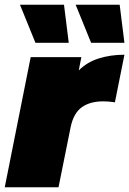

<svg xmlns="http://www.w3.org/2000/svg" viewBox="-25 -787 543 807"><path d="M-5 0 104 -547H317L306 -491Q341 -526 390.5 -541.5Q440 -557 498 -557L458 -357Q433 -361 409 -361Q353 -361 318.5 -336Q284 -311 272 -253L221 0ZM124 -607 59 -767H244L264 -607ZM358 -607 293 -767H478L498 -607Z"/></svg>

Font: Montserrat Black
Style: Italic
Weight: 900
Italic angle: -11.3°
Designer: Julieta Ulanovsky
Foundry: Julieta Ulanovsky
Version: Version 9.000; ttfautohint (v1.8.4.7-5d5b)